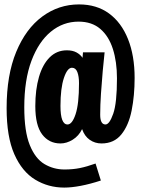

<svg xmlns="http://www.w3.org/2000/svg" viewBox="-20 -730 640 870"><path d="M437 88Q388 104 346 112Q304 120 271 120Q199 120 139.5 84Q80 48 45 -31Q10 -110 10 -240Q10 -390 53.5 -495Q97 -600 171.5 -655Q246 -710 338 -710Q418 -710 474 -669Q530 -628 560 -553Q590 -478 590 -377Q590 -297 576.5 -229.5Q563 -162 530 -121Q497 -80 440 -80Q410 -80 386.5 -96.5Q363 -113 352 -145Q337 -114 309.5 -97Q282 -80 254 -80Q202 -80 171 -121Q140 -162 140 -249Q140 -324 156.5 -381Q173 -438 205 -470Q237 -502 283 -502Q309 -502 326.5 -492.5Q344 -483 354 -468L356 -493H454Q450 -458 445.5 -408Q441 -358 437.5 -305.5Q434 -253 434 -210Q434 -166 458 -166Q476 -166 493 -214.5Q510 -263 510 -375Q510 -450 491.5 -508Q473 -566 434.5 -599Q396 -632 336 -632Q266 -632 210.5 -586.5Q155 -541 122.5 -454.5Q90 -368 90 -244Q90 -134 115 -72.5Q140 -11 181.5 13.5Q223 38 272 38Q310 38 342 31.5Q374 25 413 11ZM286 -166Q307 -166 322.5 -212.5Q338 -259 338 -353Q338 -384 330.5 -403.5Q323 -423 306 -423Q285 -423 269.5 -376.5Q254 -330 254 -250Q254 -166 286 -166Z"/></svg>

Font: Geist Mono Black
Style: Regular
Weight: 900
Monospace: yes
Designer: Basement.studio, Andrés Briganti, Mateo Zaragoza
Foundry: Basement.studio, Vercel, Andrés Briganti, Guido Ferreyra, Mateo Zaragoza
Version: Version 1.500; ttfautohint (v1.8.4.7-5d5b)